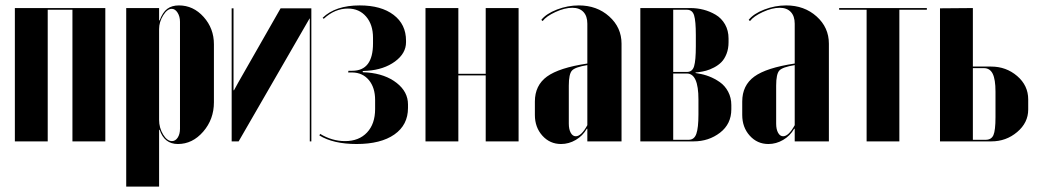

<svg xmlns="http://www.w3.org/2000/svg" viewBox="-20 -525 3869 713"><path d="M35.2 -495.1H371.1V0H249V-488.8H157.2V0H35.2Z M448.7 168V-495.1H570.8V-449.2H572.8Q584 -479.5 601.1 -492.2Q618.2 -504.9 644.5 -504.9Q697.8 -504.9 736.1 -462.2Q774.4 -419.4 774.4 -360.8V-145Q774.4 -82 734.6 -36.1Q694.8 9.8 640.6 9.8Q590.3 9.8 572.8 -43H570.8V168ZM570.8 -80.1Q570.8 -50.3 585.7 -25.6Q600.6 -1 618.7 -1Q631.3 -1 639.9 -13.9Q648.4 -26.9 648.4 -46.9V-443.8Q648.4 -463.9 639.4 -478Q630.4 -492.2 617.7 -492.2Q601.1 -492.2 585.9 -467.8Q570.8 -443.4 570.8 -417Z M1022 -494.1H1136.2V0H1130.4V-456.1H1129.4L866.2 0H840.3V-494.1H847.2V-189.9H849.1L864.3 -217.8Z M1304.2 9.8Q1217.8 9.8 1166 -22L1168.9 -27.8Q1213.4 -1 1261.2 -1Q1313 -1 1343 -33Q1373 -64.9 1373 -120.1V-153.8Q1373 -199.7 1349.9 -227.5Q1326.7 -255.4 1288.1 -255.9H1272.9L1273.9 -262.2H1288.1Q1365.2 -262.2 1365.2 -363.8V-384.8Q1365.2 -433.6 1339.6 -463.4Q1314 -493.2 1272 -493.2Q1223.1 -493.2 1182.1 -455.1L1178.2 -459Q1225.6 -504.9 1315.9 -504.9Q1395.5 -504.9 1441.7 -469.7Q1487.8 -434.6 1487.8 -374V-368.2Q1487.8 -326.7 1446.8 -296.6Q1405.8 -266.6 1344.2 -262.2L1327.1 -261.2V-256.8L1344.2 -255.9Q1411.1 -250 1453.1 -217Q1495.1 -184.1 1495.1 -137.2V-124Q1495.1 -61 1444.6 -25.6Q1394 9.8 1304.2 9.8Z M1560.1 -495.1H1682.1V-251H1783.7V-495.1H1905.8V0H1783.7V-245.1H1682.1V0H1560.1Z M1966.3 -98.1V-147.9Q1966.3 -208 2011.2 -240.7Q2056.2 -273.4 2161.1 -289.1V-437Q2161.1 -465.3 2146.5 -480.7Q2131.8 -496.1 2105.5 -496.1Q2077.1 -496.1 2043 -480.5Q2008.8 -464.8 1995.1 -446.8L1990.2 -451.2Q2008.3 -474.1 2048.1 -489.5Q2087.9 -504.9 2129.4 -504.9Q2196.8 -504.9 2242.4 -463.9Q2288.1 -422.9 2288.1 -362.8V0H2161.1V-46.9H2159.2Q2144 -20.5 2118.2 -5.4Q2092.3 9.8 2063.5 9.8Q2022 9.8 1994.1 -21.2Q1966.3 -52.2 1966.3 -98.1ZM2118.2 -19Q2138.7 -19 2161.1 -60.1V-283.2Q2115.7 -275.9 2104 -262.9Q2092.3 -250 2092.3 -207V-65.9Q2092.3 -44.9 2099.4 -32Q2106.4 -19 2118.2 -19Z M2685.5 -381.8V-368.2Q2685.5 -344.2 2678 -325Q2670.4 -305.7 2658.9 -294.2Q2647.5 -282.7 2631.6 -274.4Q2615.7 -266.1 2602.1 -262.5Q2588.4 -258.8 2572.8 -256.8L2563 -255.9V-253.9L2572.8 -252Q2593.3 -249 2613.5 -241.2Q2633.8 -233.4 2653.1 -220Q2672.4 -206.5 2684.1 -184.3Q2695.8 -162.1 2695.8 -134.8V-119.1Q2695.8 -64.5 2653.8 -32.2Q2611.8 0 2555.7 0H2357.9V-495.1H2543.9Q2568.8 -495.1 2592.5 -489Q2616.2 -482.9 2637.7 -470.2Q2659.2 -457.5 2672.4 -434.6Q2685.5 -411.6 2685.5 -381.8ZM2480 -257.8H2530.8Q2551.3 -257.8 2557.6 -279.3Q2564 -300.8 2564 -353V-395Q2564 -446.8 2557.6 -467.8Q2551.3 -488.8 2530.8 -488.8H2480ZM2573.7 -100.1V-155.8Q2573.7 -252 2530.8 -252H2480V-5.9H2537.6Q2558.1 -5.9 2565.9 -28.1Q2573.7 -50.3 2573.7 -100.1Z M2736.3 -98.1V-147.9Q2736.3 -208 2781.2 -240.7Q2826.2 -273.4 2931.2 -289.1V-437Q2931.2 -465.3 2916.5 -480.7Q2901.9 -496.1 2875.5 -496.1Q2847.2 -496.1 2813 -480.5Q2778.8 -464.8 2765.1 -446.8L2760.3 -451.2Q2778.3 -474.1 2818.1 -489.5Q2857.9 -504.9 2899.4 -504.9Q2966.8 -504.9 3012.5 -463.9Q3058.1 -422.9 3058.1 -362.8V0H2931.2V-46.9H2929.2Q2914.1 -20.5 2888.2 -5.4Q2862.3 9.8 2833.5 9.8Q2792 9.8 2764.2 -21.2Q2736.3 -52.2 2736.3 -98.1ZM2888.2 -19Q2908.7 -19 2931.2 -60.1V-283.2Q2885.7 -275.9 2874 -262.9Q2862.3 -250 2862.3 -207V-65.9Q2862.3 -44.9 2869.4 -32Q2876.5 -19 2888.2 -19Z M3421.9 -495.1V-488.8H3319.8V0H3198.2V-488.8H3096.2V-495.1Z M3592.8 -277.8H3660.6Q3716.3 -277.8 3757.3 -242.7Q3798.3 -207.5 3798.3 -155.8V-118.2Q3798.3 -69.3 3757.3 -34.7Q3716.3 0 3661.6 0H3470.7V-494.1L3592.8 -495.1ZM3676.8 -89.8V-185.1Q3676.8 -230 3666.5 -251Q3656.2 -272 3633.8 -272H3592.8V-5.9H3640.6Q3661.6 -5.9 3669.2 -23.4Q3676.8 -41 3676.8 -89.8Z"/></svg>

Font: Moniqa Black Display
Style: Regular
Weight: 900
Designer: Rajesh Rajput
Foundry: Rajesh Rajput
Version: Version 1.000